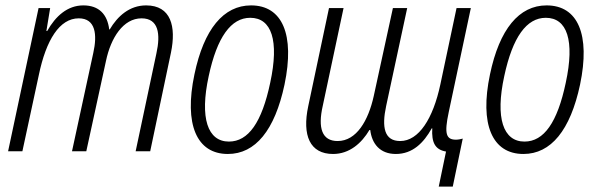

<svg xmlns="http://www.w3.org/2000/svg" viewBox="-20 -561 2217 712"><path d="M10 0H63L124 -283C151 -413 201 -493 272 -493C335 -493 341 -432 326 -365L247 0H300L373 -335C391 -421 437 -493 505 -493C568 -493 576 -435 560 -363L483 0H537L614 -366C634 -463 614 -541 522 -541C460 -541 416 -501 387 -452H385C378 -508 347 -541 289 -541C230 -541 186 -501 155 -446H152L166 -531H123Z M825 10C927 10 999 -78 1035 -247C1074 -433 1027 -541 911 -541C809 -541 736 -453 701 -285C662 -100 709 10 825 10ZM829 -36C750 -36 720 -123 754 -279C785 -424 837 -495 908 -495C987 -495 1016 -411 982 -254C951 -107 901 -36 829 -36Z M1607 131H1659L1696 -47C1689 -45 1679 -43 1671 -43C1634 -43 1627 -65 1644 -145L1726 -531H1673L1613 -248C1586 -121 1533 -38 1464 -38C1405 -38 1395 -89 1412 -168L1490 -531H1437L1366 -205C1346 -114 1302 -38 1232 -38C1174 -38 1158 -86 1177 -169L1254 -531H1200L1123 -167C1100 -59 1129 10 1215 10C1276 10 1321 -30 1350 -79H1353C1359 -28 1389 10 1448 10C1510 10 1551 -31 1581 -85H1583C1580 -33 1593 -6 1634 1Z M1921 10C2023 10 2095 -78 2131 -247C2170 -433 2123 -541 2007 -541C1905 -541 1832 -453 1797 -285C1758 -100 1805 10 1921 10ZM1925 -36C1846 -36 1816 -123 1850 -279C1881 -424 1933 -495 2004 -495C2083 -495 2112 -411 2078 -254C2047 -107 1997 -36 1925 -36Z"/></svg>

Font: Noto Sans Condensed Light
Style: Italic
Weight: 300
Width: 3
Italic angle: -12°
Designer: Monotype Design Team
Foundry: Monotype Imaging Inc.
Version: Version 2.013